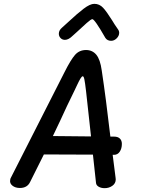

<svg xmlns="http://www.w3.org/2000/svg" viewBox="-20 -972 734 1002"><path d="M575 -164H568L583 -46L584 -36Q584 -15 566.5 -2.5Q549 10 526 10Q508 10 495 2.5Q482 -5 481 -18L465 -165L209 -166L137 -22Q122 9 84 9Q60 9 45 -3Q30 -15 33 -32Q33 -39 38 -47L163 -293Q303 -568 316 -594Q349 -660 371.5 -685.5Q394 -711 429 -711Q462 -711 482.5 -686.5Q503 -662 511 -604Q533 -458 556 -259H576Q595 -259 605.5 -249Q616 -239 616 -221Q616 -197 605 -180.5Q594 -164 575 -164ZM455 -260 429 -497Q424 -540 420.5 -557Q417 -574 412 -574Q407 -574 399.5 -561.5Q392 -549 382.5 -528.5Q373 -508 369 -500Q328 -417 295 -344L256 -262ZM530 -774Q474 -872 462 -872Q455 -872 432.5 -852Q410 -832 380 -804L360 -786Q338 -764 319 -764Q305 -764 296 -773.5Q287 -783 287 -796Q287 -814 304 -828Q306 -830 336 -857Q383 -901 416.5 -926.5Q450 -952 472 -952Q499 -952 518 -931.5Q537 -911 565 -866Q576 -847 595 -820Q602 -811 602 -801Q602 -785 589 -772Q576 -759 560 -759Q540 -759 530 -774Z"/></svg>

Font: Mali Medium
Style: Italic
Weight: 500
Italic angle: -10°
Version: Version 1.000; ttfautohint (v1.6)